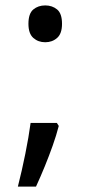

<svg xmlns="http://www.w3.org/2000/svg" viewBox="-20 -570 334 709"><path d="M190 -116 197 -105Q188 -70 174.5 -32Q161 6 145.5 44Q130 82 113 119H46Q61 60 73.5 -2Q86 -64 93 -116ZM147 -414Q121 -414 103 -430Q85 -446 85 -482Q85 -520 103 -535Q121 -550 147 -550Q173 -550 191 -535Q209 -520 209 -482Q209 -446 191 -430Q173 -414 147 -414Z"/></svg>

Font: uhindi05
Style: Book
Weight: 400
Designer: Jelle Bosma - Monotype Design Team
Foundry: Monotype Imaging Inc.
Version: Version 2.003